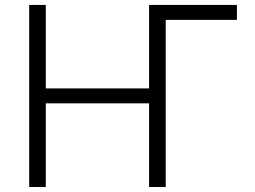

<svg xmlns="http://www.w3.org/2000/svg" viewBox="-20 -747 1019 767"><path d="M926.5 -727.3H575.6V-393.8H163V-727.3H96.6V0H163V-334.2H575.6V0H642V-667.6H926.5Z"/></svg>

Font: Karasuma Gothic
Style: Light
Weight: 300
Designer: Rasmus Andersson / Ryoko Nishizuka
Foundry: rsms
Version: Version 1.00